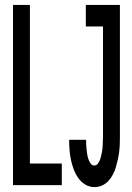

<svg xmlns="http://www.w3.org/2000/svg" viewBox="-20 -755 540 783"><path d="M365 8Q345 8 327.5 -2.5Q310 -13 298.5 -30Q287 -47 280 -66Q273 -85 269 -104.5Q265 -124 263.5 -144Q262 -164 262 -185Q262 -185 262 -185Q262 -185 262 -185H331Q331 -185 331 -185Q331 -185 331 -185Q331 -175 331.5 -165.5Q332 -156 333 -146Q334 -136 335.5 -126.5Q337 -117 340 -107.5Q343 -98 349 -89Q355 -80 365 -80Q373 -80 378.5 -87Q384 -94 387 -101.5Q390 -109 392 -117.5Q394 -126 395.5 -134Q397 -142 398 -150.5Q399 -159 399 -167Q399 -175 399.5 -183.5Q400 -192 400 -200V-647H330V-735H469V-200Q469 -184 468.5 -168Q468 -152 466 -136Q464 -120 460.5 -104Q457 -88 452.5 -73Q448 -58 440.5 -43.5Q433 -29 422 -17Q411 -5 396 1.5Q381 8 365 8ZM33 0V-735H102V-88H232V0Z"/></svg>

Font: Iosevka SS04 Semibold
Style: Regular
Weight: 600
Monospace: yes
Designer: Belleve Invis
Foundry: Belleve Invis
Version: Version 19.0.0; ttfautohint (v1.8.4)